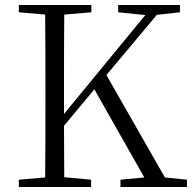

<svg xmlns="http://www.w3.org/2000/svg" viewBox="-20 -745 765 765"><path d="M576 0H725V-29L637 -38L404 -446L605 -686L697 -696V-725H451V-696L559 -685L235 -291V-390C235 -490 235 -590 236 -687L344 -696V-725H55V-696L160 -687C161 -590 161 -490 161 -390V-335C161 -235 161 -136 160 -38L55 -29V0H343V-29L236 -39L235 -244L356 -389L555 -38L460 -29V0Z"/></svg>

Font: Noto Serif SC Light
Style: Regular
Weight: 300
Designer: Ryoko NISHIZUKA 西塚涼子 (kana & ideographs); Frank Grießhammer (Latin, Greek & Cyrillic); Wenlong ZHANG 张文龙 (bopomofo); San
Foundry: Adobe
Version: Version 2.001;hotconv 1.1.0;makeotfexe 2.6.0